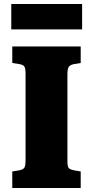

<svg xmlns="http://www.w3.org/2000/svg" viewBox="-20 -934 462 954"><path d="M41 0V-82L77 -88Q97 -92 102 -102.5Q107 -113 107 -138V-568Q107 -594 101 -603.5Q95 -613 73 -616L41 -621V-703H381V-621L345 -615Q328 -611 321.5 -601.5Q315 -592 315 -565V-135Q315 -109 320.5 -100.5Q326 -92 347 -88L381 -82V0ZM36 -788V-914H388V-788Z"/></svg>

Font: Literata 18pt ExtraBold
Style: Regular
Weight: 800
Designer: Latin by Veronika Burian and Jose Scaglione. Greek by Irene Vlachou. Cyrillic by Vera Evstafieva.
Foundry: TypeTogether
Version: Version 3.103;gftools[0.9.29]